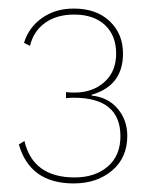

<svg xmlns="http://www.w3.org/2000/svg" viewBox="-20 -755 366 448"><path d="M152 -735Q205 -735 236 -705.5Q267 -676 267 -630Q267 -555 194 -534V-532Q232 -528 254.5 -501.5Q277 -475 277 -438Q277 -387 241.5 -357Q206 -327 152 -327Q50 -327 24 -418L37 -426Q57 -341 154 -341Q202 -341 231.5 -366.5Q261 -392 261 -437Q261 -527 152 -527Q142 -527 134 -526V-540Q143 -539 154 -539Q196 -539 223.5 -563.5Q251 -588 251 -630Q251 -672 225 -696.5Q199 -721 153 -721Q112 -721 85 -701.5Q58 -682 50 -648L36 -655Q47 -691 78 -713Q109 -735 152 -735Z"/></svg>

Font: Elaine Sans Thin
Style: Regular
Weight: 250
Designer: Wei Huang
Foundry: Wei Huang
Version: Version 2.001;December 24, 2019;FontCreator 12.0.0.2547 64-b